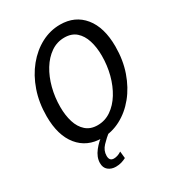

<svg xmlns="http://www.w3.org/2000/svg" viewBox="-215 -839 1066 1171"><g transform="rotate(-30 318.0 -253.0)"><path d="M268 14Q163 14 102 -60.8Q41 -135.5 41 -270Q41 -365.5 69 -446.5Q97 -527.5 146 -587.5Q195 -647.5 258 -680.8Q321 -714 390.5 -714Q495.5 -714 556.5 -639.2Q617.5 -564.5 617.5 -430Q617.5 -334 589.2 -253Q561 -172 512 -112Q463 -52 400 -19Q337 14 268 14ZM284.5 -67.5Q336.5 -67.5 379.2 -96.8Q422 -126 453 -176.2Q484 -226.5 500.8 -290.2Q517.5 -354 517.5 -422.5Q517.5 -482 502.5 -529.5Q487.5 -577 456 -604.8Q424.5 -632.5 374 -632.5Q321.5 -632.5 278.8 -603Q236 -573.5 205.2 -523.2Q174.5 -473 158 -409.5Q141.5 -346 141.5 -277.5Q141.5 -218.5 156.2 -171Q171 -123.5 202.8 -95.5Q234.5 -67.5 284.5 -67.5ZM280.5 -5 325.5 0Q292.5 26 264.8 55.2Q237 84.5 237 121.5Q237 158 268.5 158Q294.5 158 322 140L327 188.5Q313.5 196 294.8 201.8Q276 207.5 254 207.5Q222.5 207.5 201 190Q179.5 172.5 180 138.5Q180.5 98 211.2 58.8Q242 19.5 280.5 -5Z"/></g></svg>

Font: Cabin Condensed
Style: Italic
Weight: 400
Width: 3
Italic angle: -10°
Designer: Pablo Impallari
Foundry: Pablo Impallari. http://www.impallari.com Igino Marini. http://www.ikern.com
Version: Version 3.001; ttfautohint (v1.8.3)